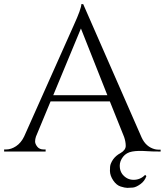

<svg xmlns="http://www.w3.org/2000/svg" viewBox="-30 -734 798 930"><path d="M673 113 679 119Q671 143 650 158Q629 173 614 174.5Q599 176 587 176Q575 176 554.5 169.5Q534 163 518.5 140Q503 117 502.5 94Q502 71 506.5 59.5Q511 48 518 38Q532 19 553 8Q579 -7 579 -27.5Q579 -48 571 -71L502 -243H215L144 -72Q140 -60 140 -48.5Q140 -37 150.5 -23.5Q161 -10 182 -10H191V0H-10V-10H-1Q24 -10 48 -26Q72 -42 87 -73L327 -611Q364 -692 364 -714H373L656 -68Q677 -22 721 -11Q730 -9 739 -9H748V0Q703 0 678 -2Q639 -5 610.5 0Q582 5 566 25.5Q550 46 550 69Q550 92 562 109Q584 137 617 137Q650 137 673 113ZM228 -273H490L362 -596Z"/></svg>

Font: Cinzel Decorative
Style: Regular
Weight: 400
Designer: Natanael Gama
Version: Version 1.002;PS 001.002;hotconv 1.0.56;makeotf.lib2.0.21325